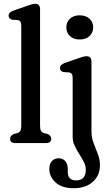

<svg xmlns="http://www.w3.org/2000/svg" viewBox="-20 -757 582 1016"><path d="M192 -708V-89Q192 -72 197.2 -64Q202.5 -56 213.5 -52.5L231.5 -48Q251 -39 251 -23Q251 0 223.5 0H60.5Q33.5 0 33.5 -23Q33.5 -39 53 -48L71 -52.5Q82 -56 87.2 -64Q92.5 -72 92.5 -89V-620.5Q92.5 -636 87.8 -642.5Q83 -649 73.5 -651L44 -652.5Q25.5 -658.5 25.5 -674Q25.5 -691.5 50 -700.5L120.5 -725Q136 -730.5 146.2 -733.8Q156.5 -737 165.5 -737Q192 -737 192 -708ZM401.5 -548Q370 -548 350.5 -565.8Q331 -583.5 331 -612Q331 -640.5 350.5 -658.2Q370 -676 401.5 -676Q433.5 -676 453.2 -658.2Q473 -640.5 473 -612.5Q473 -583.5 453.2 -565.8Q433.5 -548 401.5 -548ZM464 -61.5Q464 -29.5 475.2 0Q486.5 29.5 497.8 58.5Q509 87.5 509 116.5Q509 171.5 471 205.2Q433 239 370 239Q307.5 239 274.2 208.5Q241 178 241 138Q241 110 254.8 95.2Q268.5 80.5 291 80.5Q313 80.5 325.8 96Q338.5 111.5 338.5 137V152Q338.5 198 383.5 197.5Q434 197 434 141Q434 120 423.5 99.5Q413 79 399.2 57.8Q385.5 36.5 375 14Q364.5 -8.5 364.5 -33.5V-343.5Q364.5 -359 359.8 -365.5Q355 -372 345.5 -374L316 -375.5Q297.5 -381 297.5 -397Q297.5 -414.5 322 -423.5L392.5 -448Q408 -453.5 418.5 -456.5Q429 -459.5 437.5 -459.5Q464 -459.5 464 -431Z"/></svg>

Font: Fraunces 72pt S100
Style: Regular
Weight: 400
Version: Version 1.000; ttfautohint (v1.8.3)